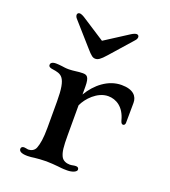

<svg xmlns="http://www.w3.org/2000/svg" viewBox="-140 -876 865 978"><g transform="rotate(20 292.0 -387.0)"><path d="M75.2 -22C75.2 -12.2 82.5 0 121.6 0C135.3 0 146 -1.5 159.2 -3.4C168.9 -4.9 202.1 -7.3 222.2 -7.3C241.7 -7.3 271 -4.9 286.1 -3.4C297.9 -2.4 307.1 0 336.4 0C365.7 0 387.7 -10.7 387.7 -22C387.7 -31.2 381.8 -36.1 372.1 -36.1C365.7 -36.1 360.8 -35.2 356 -34.2C350.6 -33.2 345.2 -32.2 338.9 -32.2C320.8 -32.2 300.8 -39.1 292 -57.6C281.2 -80.1 278.3 -106.4 278.3 -169.9V-331.5C295.9 -371.6 346.2 -427.2 405.3 -427.2C448.7 -427.2 492.7 -400.9 509.8 -334C513.7 -319.3 519 -315.9 524.9 -315.9C530.8 -315.9 536.1 -321.8 536.1 -330.1L537.1 -438.5C537.6 -474.1 513.7 -503.9 449.7 -503.9C377.4 -503.9 315.4 -453.1 278.3 -390.1V-433.1C278.3 -488.3 263.7 -492.7 242.2 -492.7C229 -492.7 216.8 -491.2 205.1 -489.7C192.9 -488.3 181.2 -486.8 168.9 -486.8C149.4 -486.8 142.6 -488.8 130.9 -490.2C119.6 -491.7 105.5 -492.7 98.1 -492.7C74.7 -492.7 68.8 -482.9 68.8 -475.1C68.8 -463.4 81.1 -460.4 91.8 -459C115.2 -455.6 134.3 -452.1 147 -435.5C161.6 -416.5 168.5 -380.4 168.5 -312V-169.9C168.5 -113.3 162.6 -80.6 153.8 -57.6C147 -39.6 129.4 -32.2 115.2 -32.2C111.3 -32.2 106.9 -33.2 102.5 -34.2C98.6 -35.2 94.7 -35.6 91.3 -35.6C82 -35.6 75.2 -31.2 75.2 -22ZM277.3 -583.5C290.5 -583.5 303.2 -590.8 330.1 -621.6L437 -742.7C443.4 -749.5 445.3 -756.8 445.3 -761.7C445.3 -767.1 441.9 -773.9 432.6 -773.9C427.7 -773.9 417 -770.5 406.2 -763.7L277.8 -681.2L150.4 -763.7C139.6 -770.5 129.4 -773.9 124.5 -773.9C115.2 -773.9 111.3 -767.1 111.3 -761.7C111.3 -756.8 113.3 -749.5 119.6 -742.7L226.6 -621.6C254.9 -588.9 263.7 -583.5 277.3 -583.5Z"/></g></svg>

Font: Stoke
Style: Light
Weight: 300
Designer: Nicole Fally
Foundry: Nicole Fally
Version: Version 1.001